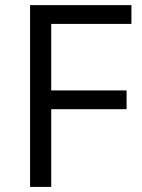

<svg xmlns="http://www.w3.org/2000/svg" viewBox="-20 -734 556 754"><path d="M181.2 0H98.1V-713.9H496.1V-640.1H181.2V-378.9H477.1V-305.2H181.2Z"/></svg>

Font: f02132580
Style: Regular
Weight: 400
Foundry: Ascender Corporation
Version: Version 1.10